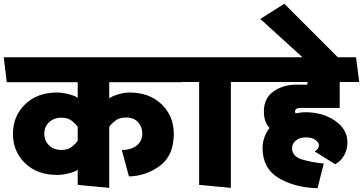

<svg xmlns="http://www.w3.org/2000/svg" viewBox="-31 -985 1934 1023"><path d="M38 -272Q38 -366 102.5 -429Q167 -492 273 -492Q303 -492 338 -482.5Q373 -473 383 -463V-547H5Q1 -581 -3 -613.5Q-7 -646 -11 -680H922L938 -547H551V-461Q561 -470 594.5 -481Q628 -492 659 -492Q765 -492 830 -429.5Q895 -367 895 -272Q895 -156 821 -101.5Q747 -47 656 -45L618 -186Q669 -186 698 -210Q727 -234 727 -273Q727 -309 704.5 -334Q682 -359 641 -359Q604 -359 582 -341Q560 -323 551 -309V16L383 0V-81Q373 -71 338 -62Q303 -53 273 -53Q167 -53 102.5 -115.5Q38 -178 38 -272ZM297 -186Q331 -186 352 -203Q373 -220 383 -235V-309Q373 -324 352 -341Q331 -358 297 -358Q256 -358 230.5 -333.5Q205 -309 205 -272Q205 -235 230.5 -210.5Q256 -186 297 -186Z M1030 0V-548H933L917 -680H1294L1311 -548H1199V16Z M1820 -227Q1820 -189 1803 -158Q1786 -127 1755 -110L1646 -178Q1656 -185 1662 -192.5Q1668 -200 1668 -213Q1668 -225 1650 -239Q1632 -253 1597 -253Q1566 -253 1545.5 -236.5Q1525 -220 1525 -196Q1525 -150 1582.5 -134Q1640 -118 1694 -114L1661 18Q1536 14 1452 -37.5Q1368 -89 1368 -196Q1368 -225 1377.5 -252.5Q1387 -280 1405 -303Q1390 -319 1382.5 -341Q1375 -363 1375 -391Q1375 -462 1426.5 -498Q1478 -534 1547 -534H1607V-548H1305L1289 -680H1866L1883 -548H1779V-410H1571Q1555 -410 1548 -405Q1541 -400 1541 -392Q1541 -389 1542 -385.5Q1543 -382 1545 -381Q1557 -383 1570 -385Q1583 -387 1596 -387Q1689 -387 1754.5 -341.5Q1820 -296 1820 -227Z M1811 -638 1640 -626 1356 -884 1484 -965Z"/></svg>

Font: Palanquin Dark SemiBold
Style: Regular
Weight: 600
Designer: Pria Ravichandran
Version: Version 1.001